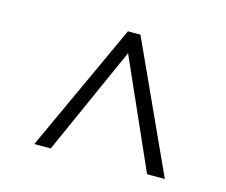

<svg xmlns="http://www.w3.org/2000/svg" viewBox="-66 -663 663 564"><g transform="rotate(15 265.5 -380.5)"><path d="M422 -185 276 -514 129 -185H79L259 -576H297L476 -185Z"/></g></svg>

Font: Lucien Schoenschriftv CAT
Style: Regular
Weight: 400
Designer: Lucian Bernhard 1928
Foundry: CAT-Fonts Peter Wiegel
Version: Version 1.000